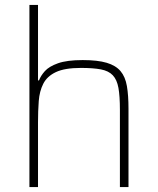

<svg xmlns="http://www.w3.org/2000/svg" viewBox="-20 -763 644 783"><path d="M100 0V-743H135V-435H139Q146 -454 163 -473Q180 -492 216.5 -505Q253 -518 317 -518Q378 -518 415 -507Q452 -496 471.5 -473Q491 -450 497.5 -412Q504 -374 504 -320V0H469V-315Q469 -371 463 -404.5Q457 -438 440 -456Q423 -474 391.5 -480Q360 -486 310 -486Q244 -486 208 -469Q172 -452 156.5 -421.5Q141 -391 138 -350.5Q135 -310 135 -264V0Z"/></svg>

Font: Saira Thin Thin
Style: Regular
Weight: 250
Version: Version 1.101